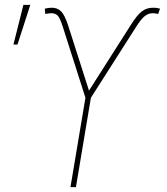

<svg xmlns="http://www.w3.org/2000/svg" viewBox="-20 -769 685 789"><path d="M269.5 0 331.1 -367.2 238.3 -658.2Q227.1 -693.4 218 -703.9Q209 -714.4 190.4 -714.8Q185.5 -714.4 180.7 -713.9Q175.8 -713.4 166 -711.9L164.1 -733.4Q172.9 -735.4 179.4 -736.3Q186 -737.3 192.4 -737.3Q216.3 -737.3 231.2 -722.2Q246.1 -707 259.8 -665L345.7 -396.5L516.6 -665Q543 -707 562.7 -722.2Q582.5 -737.3 609.4 -737.3Q616.2 -737.3 622.8 -736.6Q629.4 -735.8 637.7 -733.4L629.9 -711.9Q623 -713.4 617.7 -713.9Q612.3 -714.4 607.4 -714.8Q588.9 -714.4 574 -702.1Q559.1 -689.9 539.1 -658.2L353.5 -367.2L292 0ZM35.2 -585.9 76.2 -749H104.5L51.8 -585.9Z"/></svg>

Font: Inter Tight Thin
Style: Italic
Weight: 250
Italic angle: -9.39999°
Designer: Rasmus Andersson
Foundry: rsms
Version: Version 3.004